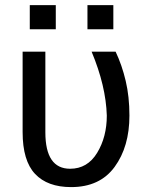

<svg xmlns="http://www.w3.org/2000/svg" viewBox="-20 -734 585 764"><path d="M202 -617.5H98.5V-713.5H202ZM431 -617.5H328V-713.5H431ZM263 10.5Q169 10.5 119.5 -42Q70 -94.5 70 -208.5V-528.5H160.5V-207.5Q160.5 -62.5 259 -62.5Q328 -62.5 366.5 -125.8Q405 -189 405 -274Q401.5 -392 344.5 -528.5H440Q465.5 -474.5 480.2 -412Q495 -349.5 495 -274Q495 -150.5 436.2 -70Q377.5 10.5 263 10.5Z"/></svg>

Font: Roberto Sans
Style: Regular
Weight: 400
Designer: Google (font) & Cristiano Sobral (main changes)
Version: Version 1.500; ttfautohint (v1.8.4.7-5d5b-dirty)